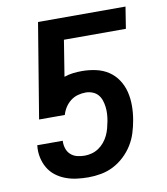

<svg xmlns="http://www.w3.org/2000/svg" viewBox="-83 -805 766 882"><g transform="rotate(-10 300.0 -363.5)"><path d="M259 8Q231 8 204 4.5Q177 1 152 -8.5Q127 -18 106.5 -34Q86 -50 73 -72.5Q60 -95 54.5 -121.5Q49 -148 52 -175V-178H171V-177Q170 -159 175.5 -142Q181 -125 193.5 -113.5Q206 -102 223 -97.5Q240 -93 259 -93Q275 -93 292 -97.5Q309 -102 324 -112Q339 -122 350.5 -136Q362 -150 369.5 -165.5Q377 -181 381.5 -198Q386 -215 389 -231Q392 -247 393 -264Q394 -281 392 -297Q390 -313 385 -328Q380 -343 370 -354.5Q360 -366 344.5 -372Q329 -378 313 -378Q295 -378 276.5 -373Q258 -368 242.5 -356Q227 -344 216.5 -327.5Q206 -311 201 -293H81L154 -735H562L546 -634H257L230 -466Q250 -473 271 -475.5Q292 -478 313 -478Q346 -478 378 -471Q410 -464 436 -447Q462 -430 479.5 -403.5Q497 -377 504.5 -346.5Q512 -316 512 -282.5Q512 -249 506 -215Q501 -186 492 -157Q483 -128 466.5 -101.5Q450 -75 426.5 -53Q403 -31 375.5 -17Q348 -3 318 2.5Q288 8 259 8Z"/></g></svg>

Font: Zed Sans Extended
Style: Bold Italic
Weight: 700
Width: 7
Italic angle: -9°
Designer: Belleve Invis
Foundry: Belleve Invis
Version: Version 1.0.0; ttfautohint (v1.8.4)